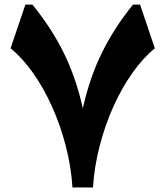

<svg xmlns="http://www.w3.org/2000/svg" viewBox="-20 -830 732 850"><path d="M391.6 0H300.8Q294.9 -92.3 271.2 -183.8Q247.6 -275.4 210.4 -357.9Q173.3 -440.4 126.5 -506.8Q79.6 -573.2 26.9 -616.2L92.3 -809.6H123.5Q206.5 -708 261.5 -597.4Q316.4 -486.8 346.7 -350.6Q377 -486.8 431.6 -597.4Q486.3 -708 568.8 -809.6H600.1L665.5 -616.2Q612.8 -573.2 565.9 -506.8Q519 -440.4 481.9 -357.9Q444.8 -275.4 421.1 -183.8Q397.5 -92.3 391.6 0Z"/></svg>

Font: Pinar ExtraBold
Style: Regular
Weight: 800
Designer: Amin Abedi
Version: Version 3.000